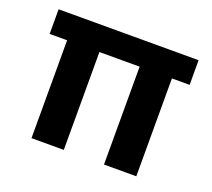

<svg xmlns="http://www.w3.org/2000/svg" viewBox="-94 -633 834 754"><g transform="rotate(20 323.5 -256.0)"><path d="M104 0V-409H31V-512H616V-409H542V0H407V-409H239V0Z"/></g></svg>

Font: DM Sans 12pt
Style: Bold
Weight: 700
Version: Version 4.004;gftools[0.9.30]